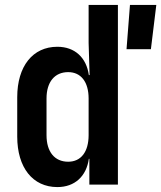

<svg xmlns="http://www.w3.org/2000/svg" viewBox="-20 -750 655 780"><path d="M213 10C284 10 331 -34 341 -105H343V0H459V-730H340V-576L344 -445H341C331 -516 284 -560 213 -560C113 -560 50 -481 50 -355V-195C50 -69 113 10 213 10ZM494 -550H593L615 -730H508ZM257 -93C202 -93 169 -133 169 -201V-350C169 -417 202 -457 257 -457C309 -457 340 -417 340 -350V-201C340 -133 309 -93 257 -93Z"/></svg>

Font: JetBrains Mono
Style: Bold
Weight: 558
Monospace: yes
Designer: Philipp Nurullin, Konstantin Bulenkov
Foundry: JetBrains
Version: Version 2.305